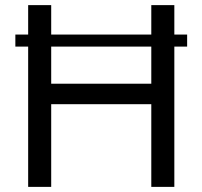

<svg xmlns="http://www.w3.org/2000/svg" viewBox="-20 -730 791 750"><path d="M661 -710V-595H711V-548H661V0H571V-323H180V0H90V-548H40V-595H90V-710H180V-595H571V-710ZM571 -403V-548H180V-403Z"/></svg>

Font: IngvarSans
Style: Regular
Weight: 500
Version: Version 3.000